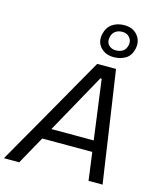

<svg xmlns="http://www.w3.org/2000/svg" viewBox="-163 -1088 994 1188"><g transform="rotate(15 334.0 -494.0)"><path d="M-23 0Q10 -58 46.5 -121.8Q83 -185.5 116 -243L255.5 -488Q291 -551 321.5 -604.2Q352 -657.5 383.5 -713H504Q512 -659.5 519.8 -606Q527.5 -552.5 537.5 -487L573.5 -241.5Q582 -182.5 591.2 -119.5Q600.5 -56.5 609 0H519Q513.5 -43 507.2 -88.8Q501 -134.5 495 -179H174.5Q149.5 -134.5 124.5 -89.2Q99.5 -44 75 0ZM217.5 -256.5 214 -250H485.5L484.5 -255L434 -631.5H425.5ZM470.5 -779.5Q417.5 -779.5 386.2 -813.2Q355 -847 365.5 -898Q375.5 -943.5 407.5 -965.8Q439.5 -988 486 -988Q521.5 -988 547 -971.8Q572.5 -955.5 584.2 -928.5Q596 -901.5 590 -870Q580.5 -821 547.5 -800.2Q514.5 -779.5 470.5 -779.5ZM472 -823.5Q499 -823.5 517.5 -835.8Q536 -848 542 -876.5Q547.5 -905 530 -925Q512.5 -945 484.5 -945Q457 -945 438.8 -931.8Q420.5 -918.5 415 -892Q408.5 -861 426 -842.2Q443.5 -823.5 472 -823.5Z"/></g></svg>

Font: Commissioner
Style: Italic
Weight: 400
Italic angle: -12°
Designer: Kostas Bartsokas
Foundry: Kostas Bartsokas
Version: Version 1.000; ttfautohint (v1.8.3)